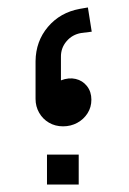

<svg xmlns="http://www.w3.org/2000/svg" viewBox="-20 -492 344 512"><path d="M142.5 -277.7V-340.1Q142.1 -363.8 157.3 -381.8Q172.5 -399.9 196.6 -404L224.6 -407.5L214.4 -472.1L192.4 -468.3Q140.4 -458.7 107.9 -420.4Q75.4 -382.1 74.8 -328.8V-228.2Q74.8 -208.2 84.3 -191.5Q93.8 -174.7 110.5 -164.9Q127.2 -155.1 148.1 -155.1Q168.9 -155.1 186.1 -164.5Q203.3 -173.9 213.5 -190Q223.7 -206.1 223.7 -226.1Q223.7 -247.4 212 -262.3Q200.3 -277.2 181.8 -281.5Q163.3 -285.8 142.5 -277.7ZM189.9 0V-79.8H105.3V0Z"/></svg>

Font: Arad-VF Thin Dots1
Style: Regular
Weight: 100
Designer: Mohammad Darvishi
Version: Version 1.000;August 30, 2024;FontCreator 15.0.0.2992 64-bit